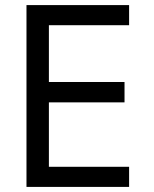

<svg xmlns="http://www.w3.org/2000/svg" viewBox="-20 -734 603 754"><path d="M84 0V-714H487V-635H172V-412H469V-332H172V-79H487V0Z"/></svg>

Font: Noto Sans Mono SemiCondensed
Style: Regular
Weight: 400
Width: 4
Designer: Monotype Design Team
Foundry: Monotype Imaging Inc.
Version: Version 2.014